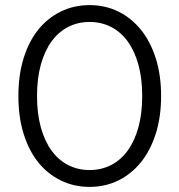

<svg xmlns="http://www.w3.org/2000/svg" viewBox="-20 -726 702 752"><path d="M52 -350Q52 -432 72.5 -498Q93 -564 130 -610Q167 -656 218.5 -681Q270 -706 331 -706Q392 -706 443 -681Q494 -656 531.5 -610Q569 -564 590 -498Q611 -432 611 -350Q611 -268 590 -202Q569 -136 531.5 -90Q494 -44 443 -19Q392 6 331 6Q270 6 218.5 -19Q167 -44 130 -90Q93 -136 72.5 -202Q52 -268 52 -350ZM537 -350Q537 -419 522 -473Q507 -527 480 -564Q453 -601 415 -620.5Q377 -640 331 -640Q285 -640 247 -620.5Q209 -601 182 -564Q155 -527 140 -473Q125 -419 125 -350Q125 -281 140 -227Q155 -173 182 -136Q209 -99 247 -79.5Q285 -60 331 -60Q377 -60 415 -79.5Q453 -99 480 -136Q507 -173 522 -227Q537 -281 537 -350Z"/></svg>

Font: CMG Sans
Style: Regular
Weight: 400
Designer: Julieta Ulanovsky
Foundry: Julieta Ulanovsky
Version: Version 7.200